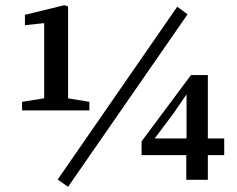

<svg xmlns="http://www.w3.org/2000/svg" viewBox="-20 -691 914 739"><path d="M65 -266V-299L158 -314H233L324 -299V-266ZM150 -266V-602L76 -594V-634L228 -671L242 -666V-266ZM242 28 202 0 662 -665 702 -636ZM697 1V-118L698 -137V-339H686L729 -373L648 -255L564 -143L571 -175V-158H843V-94H525V-147L715 -402H780V1Z"/></svg>

Font: Source Serif 4 18pt SemiBold
Style: Regular
Weight: 600
Designer: Frank Grießhammer
Foundry: Adobe Systems Incorporated
Version: Version 4.004;hotconv 1.0.116;makeotfexe 2.5.65601